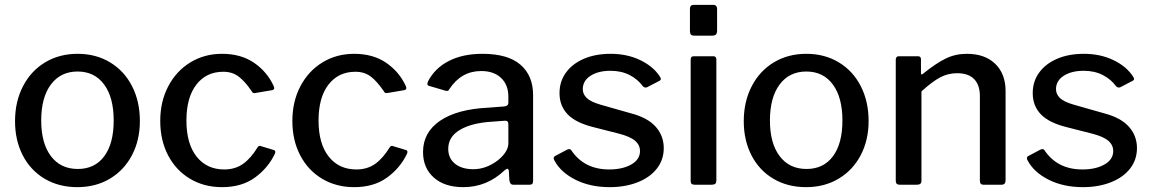

<svg xmlns="http://www.w3.org/2000/svg" viewBox="-20 -762 4751 792"><path d="M42 -262Q42 -343 75 -406.5Q108 -470 166.5 -505Q225 -540 300 -540Q376 -540 434.5 -504.5Q493 -469 525 -406Q557 -343 557 -263Q557 -184 524.5 -122Q492 -60 433.5 -25Q375 10 299 10Q223 10 164.5 -24.5Q106 -59 74 -121Q42 -183 42 -262ZM449 -265Q449 -360 409.5 -413.5Q370 -467 300 -467Q230 -467 190 -413.5Q150 -360 150 -265Q150 -171 190 -118Q230 -65 301 -65Q371 -65 410 -117.5Q449 -170 449 -265Z M1109 -407Q1111 -403 1111 -398Q1111 -392 1102 -390L1031 -378H1028Q1022 -378 1018 -386Q990 -427 964 -446.5Q938 -466 901 -466Q831 -466 790 -413Q749 -360 749 -265Q749 -169 791 -116Q833 -63 905 -63Q950 -63 982.5 -86Q1015 -109 1043 -155Q1046 -159 1049 -160Q1052 -161 1057 -159L1110 -143Q1119 -140 1114 -128Q1086 -69 1031.5 -29.5Q977 10 896 10Q822 10 764 -24.5Q706 -59 673.5 -121Q641 -183 641 -263Q641 -343 674 -406Q707 -469 765 -504.5Q823 -540 896 -540Q974 -540 1028 -503Q1082 -466 1109 -407Z M1654 -407Q1656 -403 1656 -398Q1656 -392 1647 -390L1576 -378H1573Q1567 -378 1563 -386Q1535 -427 1509 -446.5Q1483 -466 1446 -466Q1376 -466 1335 -413Q1294 -360 1294 -265Q1294 -169 1336 -116Q1378 -63 1450 -63Q1495 -63 1527.5 -86Q1560 -109 1588 -155Q1591 -159 1594 -160Q1597 -161 1602 -159L1655 -143Q1664 -140 1659 -128Q1631 -69 1576.5 -29.5Q1522 10 1441 10Q1367 10 1309 -24.5Q1251 -59 1218.5 -121Q1186 -183 1186 -263Q1186 -343 1219 -406Q1252 -469 1310 -504.5Q1368 -540 1441 -540Q1519 -540 1573 -503Q1627 -466 1654 -407Z M1891 10Q1814 10 1769.5 -29.5Q1725 -69 1725 -135Q1725 -216 1795.5 -264Q1866 -312 1996 -318L2061 -323Q2077 -325 2077 -338V-363Q2077 -412 2047 -440.5Q2017 -469 1965 -469Q1883 -469 1834 -395Q1831 -389 1827.5 -387.5Q1824 -386 1817 -388L1749 -408Q1743 -410 1743 -416Q1743 -420 1746 -427Q1774 -481 1831.5 -510.5Q1889 -540 1970 -540Q2075 -540 2127 -495Q2179 -450 2179 -370V-17Q2179 -7 2175.5 -3.5Q2172 0 2164 0H2097Q2083 0 2081 -20L2079 -58Q2077 -66 2073 -66Q2070 -66 2062 -60Q1989 10 1891 10ZM2063 -264 2009 -260Q1926 -255 1877.5 -226.5Q1829 -198 1829 -148Q1829 -109 1857 -86.5Q1885 -64 1932 -64Q1986 -64 2034 -101Q2077 -136 2077 -171V-249Q2077 -265 2063 -264Z M2498 -470Q2448 -470 2416 -449.5Q2384 -429 2384 -394Q2384 -374 2400 -358Q2416 -342 2458 -330L2581 -295Q2651 -277 2684.5 -239.5Q2718 -202 2718 -151Q2718 -103 2689.5 -66.5Q2661 -30 2610 -10Q2559 10 2495 10Q2415 10 2354 -20.5Q2293 -51 2267 -100Q2264 -105 2264 -109Q2264 -115 2269 -118L2318 -144Q2324 -147 2328 -147Q2333 -147 2336 -143Q2389 -63 2493 -63Q2548 -63 2584 -83.5Q2620 -104 2620 -139Q2620 -164 2599.5 -181.5Q2579 -199 2532 -211L2430 -237Q2356 -255 2322 -290Q2288 -325 2288 -378Q2288 -426 2314.5 -462.5Q2341 -499 2388.5 -519.5Q2436 -540 2499 -540Q2567 -540 2621 -514Q2675 -488 2702 -446Q2706 -440 2706 -436Q2706 -432 2701 -429L2649 -402Q2647 -401 2643 -401Q2637 -401 2632 -406Q2611 -435 2577 -452.5Q2543 -470 2498 -470Z M2938 -636Q2938 -625 2933.5 -620Q2929 -615 2918 -615H2844Q2834 -615 2830 -619.5Q2826 -624 2826 -634V-725Q2826 -742 2841 -742H2924Q2930 -742 2934 -737.5Q2938 -733 2938 -726ZM2935 -19Q2935 -8 2930.5 -4Q2926 0 2915 0H2847Q2837 0 2833 -3.5Q2829 -7 2829 -16V-515Q2829 -523 2832 -526.5Q2835 -530 2843 -530H2923Q2935 -530 2935 -516Z M3048 -262Q3048 -343 3081 -406.5Q3114 -470 3172.5 -505Q3231 -540 3306 -540Q3382 -540 3440.5 -504.5Q3499 -469 3531 -406Q3563 -343 3563 -263Q3563 -184 3530.5 -122Q3498 -60 3439.5 -25Q3381 10 3305 10Q3229 10 3170.5 -24.5Q3112 -59 3080 -121Q3048 -183 3048 -262ZM3455 -265Q3455 -360 3415.5 -413.5Q3376 -467 3306 -467Q3236 -467 3196 -413.5Q3156 -360 3156 -265Q3156 -171 3196 -118Q3236 -65 3307 -65Q3377 -65 3416 -117.5Q3455 -170 3455 -265Z M3675 -16V-515Q3675 -530 3688 -530H3767Q3779 -530 3779 -517V-462Q3779 -456 3781.5 -455Q3784 -454 3789 -459Q3841 -501 3881 -520.5Q3921 -540 3968 -540Q4043 -540 4085.5 -498.5Q4128 -457 4128 -387V-18Q4128 0 4111 0H4037Q4022 0 4022 -16V-366Q4022 -411 3998.5 -435.5Q3975 -460 3928 -460Q3890 -460 3857.5 -442.5Q3825 -425 3781 -385V-17Q3781 -8 3776.5 -4Q3772 0 3762 0H3691Q3675 0 3675 -16Z M4450 -470Q4400 -470 4368 -449.5Q4336 -429 4336 -394Q4336 -374 4352 -358Q4368 -342 4410 -330L4533 -295Q4603 -277 4636.5 -239.5Q4670 -202 4670 -151Q4670 -103 4641.5 -66.5Q4613 -30 4562 -10Q4511 10 4447 10Q4367 10 4306 -20.5Q4245 -51 4219 -100Q4216 -105 4216 -109Q4216 -115 4221 -118L4270 -144Q4276 -147 4280 -147Q4285 -147 4288 -143Q4341 -63 4445 -63Q4500 -63 4536 -83.5Q4572 -104 4572 -139Q4572 -164 4551.5 -181.5Q4531 -199 4484 -211L4382 -237Q4308 -255 4274 -290Q4240 -325 4240 -378Q4240 -426 4266.5 -462.5Q4293 -499 4340.5 -519.5Q4388 -540 4451 -540Q4519 -540 4573 -514Q4627 -488 4654 -446Q4658 -440 4658 -436Q4658 -432 4653 -429L4601 -402Q4599 -401 4595 -401Q4589 -401 4584 -406Q4563 -435 4529 -452.5Q4495 -470 4450 -470Z"/></svg>

Font: n
Style: Regular
Weight: 500
Designer: Pablo Impallari, Rodrigo Fuenzalida
Foundry: Impallari Type
Version: Version 1.002; ttfautohint (v1.5)